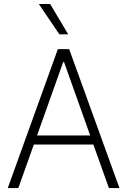

<svg xmlns="http://www.w3.org/2000/svg" viewBox="-20 -957 646 977"><path d="M19.5 0 274.4 -707H332L587.9 0H534.2L455.1 -221.7H152.3L73.2 0ZM439 -267.6 305.7 -641.6H301.8L168.5 -267.6ZM177.7 -936.5H235.4L327.1 -782.2H282.2Z"/></svg>

Font: Pretendard GOV ExtraLight
Style: Regular
Weight: 200
Designer: Base glyphs from Inter by Rasmus Andersson; Hangeul glyphs from Noto Sans CJK(Source Han Sans) by Jang Soo-young and Kan
Foundry: Kil Hyung-jin
Version: Version 1.309